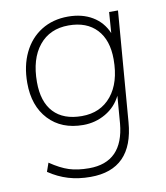

<svg xmlns="http://www.w3.org/2000/svg" viewBox="-83 -581 752 872"><g transform="rotate(-10 293.5 -144.5)"><path d="M518 -500 477 8Q460 223 265 223Q209 223 162.5 209Q116 195 73 166L87 126Q134 158 173 170.5Q212 183 265 183Q422 183 438 7L448 -119Q424 -70 376.5 -42.5Q329 -15 273 -15Q173 -15 114 -78Q55 -141 55 -247Q55 -326 84 -386Q113 -446 166 -479Q219 -512 289 -512Q354 -512 401 -484Q448 -456 470 -404L477 -500ZM460 -285Q460 -374 414 -423Q368 -472 285 -472Q198 -472 148.5 -411Q99 -350 99 -243Q99 -152 144 -104Q189 -56 274 -56Q360 -56 410 -117Q460 -178 460 -285Z"/></g></svg>

Font: Muli ExtraLight
Style: Italic
Weight: 275
Italic angle: -4.541°
Designer: Vernon Adams
Foundry: Vernon Adams
Version: Version 2.001